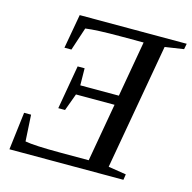

<svg xmlns="http://www.w3.org/2000/svg" viewBox="-98 -753 852 851"><g transform="rotate(15 328.0 -327.5)"><path d="M541 0H18L39 -173H71L78 -52Q120 -44 241 -44H370L417 -311H240L211 -232H180L215 -433H247L248 -355H425L470 -611H363Q254 -611 204 -604L169 -498H137L165 -655H656L651 -629L565 -616L463 -39L545 -26Z"/></g></svg>

Font: Libra Serif Modern
Style: Italic
Weight: 400
Italic angle: -12°
Designer: Stefan Peev, Context Ltd
Foundry: Stefan Peev, Context Ltd
Version: Version 1.000